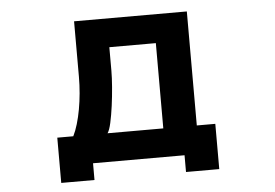

<svg xmlns="http://www.w3.org/2000/svg" viewBox="-48 -581 1095 765"><g transform="rotate(-5 500.0 -198.5)"><path d="M167 -61H231Q241 -81 249 -108Q257 -135 262.5 -165.5Q268 -196 271 -229Q274 -262 274 -295V-517H725V-61H799V120H666V53H300V120H167ZM591 -61V-402H405V-308Q405 -281 402 -243Q399 -205 394 -168Q389 -131 382.5 -101.5Q376 -72 368 -61Z"/></g></svg>

Font: LINE Seed JP_TTF Bold
Style: Regular
Weight: 700
Designer: LINE & Fontrix & Fontworks
Version: Version 1.009